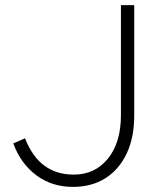

<svg xmlns="http://www.w3.org/2000/svg" viewBox="-20 -720 640 751"><path d="M265 11Q183 11 122 -34.5Q61 -80 32 -159L78 -179Q133 -37 268 -37Q352 -37 402.5 -100Q453 -163 453 -269V-700H505V-268Q505 -182 475.5 -119.5Q446 -57 392.5 -23Q339 11 265 11Z"/></svg>

Font: Red Hat Mono
Style: Regular
Weight: 300
Monospace: yes
Designer: Pentagram, MCKL
Foundry: Pentagram, MCKL
Version: Version 1.023